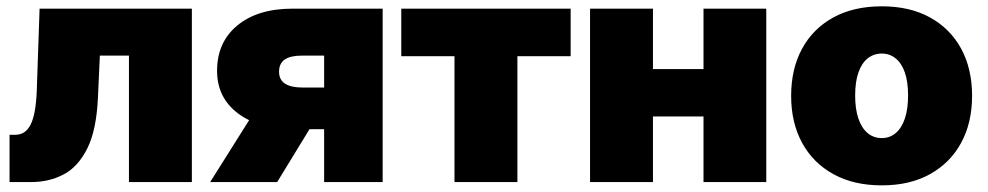

<svg xmlns="http://www.w3.org/2000/svg" viewBox="-20 -568 3082 599"><path d="M9.8 0V-147.5H27.3Q43.5 -147.5 55.4 -155.3Q67.4 -163.1 75.7 -179.7Q84 -196.3 88.6 -222.4Q93.3 -248.5 94.7 -284.7L103.5 -541H578.6V0H382.3V-394.5H291.5L285.6 -265.1Q281.2 -162.6 252.4 -105Q223.6 -47.4 178.2 -23.7Q132.8 0 77.6 0Z M1173.8 0H991.2V-394.5H921.9Q886.2 -394.5 868.4 -382.3Q850.6 -370.1 850.6 -344.2Q850.6 -319.3 869.1 -307.1Q887.7 -294.9 924.8 -294.9H1066.4V-165H899.9Q788.1 -165 722.7 -214.1Q657.2 -263.2 657.2 -347.2Q657.2 -436.5 720.7 -488.8Q784.2 -541 892.6 -541H1173.8ZM844.7 0H635.7L791.5 -247.6H996.1Z M1397.9 0V-392.6H1231.9V-541H1760.3V-392.6H1594.2V0Z M2232.4 -352.5V-204.6H1959V-352.5ZM2017.1 -541V0H1820.8V-541ZM2370.6 -541V0H2174.8V-541Z M2731 10.3Q2643.1 10.3 2579.6 -24.9Q2516.1 -60.1 2482.2 -122.8Q2448.2 -185.5 2448.2 -269Q2448.2 -353 2482.2 -415.8Q2516.1 -478.5 2579.6 -513.4Q2643.1 -548.3 2731 -548.3Q2818.8 -548.3 2881.8 -513.4Q2944.8 -478.5 2978.8 -415.8Q3012.7 -353 3012.7 -269Q3012.7 -185.5 2978.8 -122.8Q2944.8 -60.1 2881.8 -24.9Q2818.8 10.3 2731 10.3ZM2731 -137.2Q2755.9 -137.2 2774.4 -152.8Q2793 -168.5 2803 -198.2Q2813 -228 2813 -270Q2813 -312.5 2803 -341.6Q2793 -370.6 2774.4 -385.7Q2755.9 -400.9 2731 -400.9Q2705.6 -400.9 2686.8 -385.7Q2668 -370.6 2658 -341.6Q2647.9 -312.5 2647.9 -270Q2647.9 -228 2658 -198.2Q2668 -168.5 2686.8 -152.8Q2705.6 -137.2 2731 -137.2Z"/></svg>

Font: Inter 17pt Black
Style: Regular
Weight: 900
Version: Version 4.001;git-66647c0bb